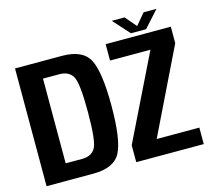

<svg xmlns="http://www.w3.org/2000/svg" viewBox="-110 -927 1188 1063"><g transform="rotate(-15 483.5 -395.5)"><path d="M30 0V-675H298.5Q418.5 -675 455.5 -602.5Q492.5 -530 492.5 -337.8Q492.5 -145.5 455.5 -72.8Q418.5 0 298.5 0ZM165 -95H259.5Q311.5 -95 334.5 -131.5Q357.5 -168 357.5 -338Q357.5 -507 334.5 -543.8Q311.5 -580.5 259.5 -580.5H165ZM544 0V-97L781 -581H549.5V-675H923V-580.5L686.5 -94.5H931V0ZM700.5 -697 615.5 -791H689L744 -726.5L798 -791H872L787 -697Z"/></g></svg>

Font: Anybody SemiBold
Style: Regular
Weight: 600
Designer: Tyler Finck
Foundry: Etcetera Type Company
Version: Version 1.010; ttfautohint (v1.8.3) -l 8 -r 50 -G 200 -x 14 